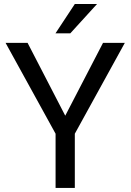

<svg xmlns="http://www.w3.org/2000/svg" viewBox="-20 -921 641 941"><path d="M115.2 -710.9 299.8 -354 484.9 -710.9H591.8L346.7 -265.6V0H252.4V-265.6L7.3 -710.9ZM252 -757.8 346.7 -901.4H455.6L324.7 -757.8Z"/></svg>

Font: Vazirmatn
Style: Regular
Weight: 400
Designer: Saber Rastikerdar
Foundry: Saber Rastikerdar
Version: Version 33.003;September 2, 2022;FontCreator 14.0.0.2862 64-